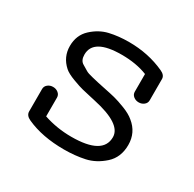

<svg xmlns="http://www.w3.org/2000/svg" viewBox="-98 -488 608 602"><g transform="rotate(30 206.0 -187.0)"><path d="M46 -39V-120Q46 -130 54 -136.5Q62 -143 73 -143Q84 -143 92 -136.5Q100 -130 100 -120V-52Q148 -36 200 -36Q314 -36 314 -100Q314 -148 207 -171Q202 -172 185 -176Q168 -180 157 -182.5Q146 -185 120.5 -194.5Q95 -204 84 -214Q54 -241 54 -280.5Q54 -320 80.5 -344.5Q107 -369 139 -376.5Q171 -384 209 -384Q279 -384 338 -357Q356 -349 356 -335V-258Q356 -248 348 -241.5Q340 -235 329 -235Q318 -235 310 -241.5Q302 -248 302 -258V-322Q262 -338 209 -338Q107 -338 107 -280Q107 -259 120.5 -251Q134 -243 140.5 -239Q147 -235 164 -231Q188 -225 213 -220Q238 -215 254 -211Q270 -207 294.5 -197.5Q319 -188 333 -176Q368 -148 368 -103Q368 -58 338.5 -31.5Q309 -5 274.5 2.5Q240 10 200 10Q121 10 64 -16Q46 -24 46 -39Z"/></g></svg>

Font: Flamenco
Style: Regular
Weight: 400
Designer: Luciano Vergara
Foundry: Luciano Vergara
Version: Version 1.002